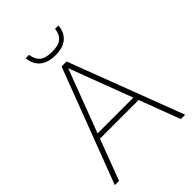

<svg xmlns="http://www.w3.org/2000/svg" viewBox="-263 -1049 1169 1169"><g transform="rotate(-45 321.5 -465.0)"><path d="M587 0 487.5 -264H154.5L55 0H18.5L300 -740H343L624.5 0ZM167 -297H475L321 -704ZM181 -930H210Q216 -886 242 -864.8Q268 -843.5 323 -843.5Q378 -843.5 403.5 -864.8Q429 -886 434 -930H463Q458.5 -875 423.5 -844.5Q388.5 -814 323 -814Q257.5 -814 221.5 -844.8Q185.5 -875.5 181 -930Z"/></g></svg>

Font: Encode Sans Thin
Style: Regular
Weight: 250
Designer: Multiple Designers
Foundry: Impallari Type
Version: Version 2.000